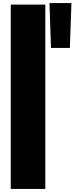

<svg xmlns="http://www.w3.org/2000/svg" viewBox="-20 -1230 485 1250"><path d="M312 -918 302 -1210H445L435 -918ZM275 0H50V-1200H275Z"/></svg>

Font: Boldonse
Style: Regular
Weight: 400
Designer: Universitype Foundry
Foundry: Universitype Foundry
Version: Version 1.000; ttfautohint (v1.8.4.7-5d5b)